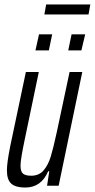

<svg xmlns="http://www.w3.org/2000/svg" viewBox="-20 -833 425 861"><path d="M11 -69Q11 -103 26 -178L96 -510H154L90 -203Q82 -165 77 -135Q72 -105 72 -90Q72 -64 83 -54.5Q94 -45 120 -45Q155 -45 175.5 -69Q196 -93 207.5 -130.5Q219 -168 235 -242L292 -510H349L243 0H191L201 -65H196Q165 8 93 8Q50 8 30.5 -9.5Q11 -27 11 -69ZM139 -607 155 -679H214L199 -607ZM286 -607 301 -679H362L345 -607ZM179 -768 187 -813H385L377 -768Z"/></svg>

Font: Saira Ultra Condensed
Style: Italic
Weight: 400
Width: 1
Italic angle: -12°
Designer: Hector Gatti with collaboration of the Omnibus-Type team
Foundry: Omnibus-Type
Version: Version 1.001; ttfautohint (v1.8)